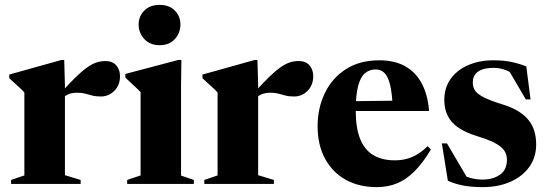

<svg xmlns="http://www.w3.org/2000/svg" viewBox="-20 -755 2250 788"><path d="M412.5 -504.5Q441.5 -504.5 457 -487Q472.5 -469.5 472.5 -442Q472.5 -406 449.5 -382.5Q426.5 -359 394 -359Q373 -359 358 -363Q343 -367 329.2 -370.8Q315.5 -374.5 296.5 -374.5Q282.5 -374.5 270.8 -371.5Q259 -368.5 248.8 -361.8Q238.5 -355 227.5 -344.5L225 -368.5Q263.5 -412 291.2 -438.8Q319 -465.5 339.8 -479.8Q360.5 -494 377.8 -499.2Q395 -504.5 412.5 -504.5ZM246.5 -405V-36L311 -16.5V0H25.5V-16.5L80 -35V-375Q73.5 -383 65.8 -390.2Q58 -397.5 46.8 -407.5Q35.5 -417.5 18 -434V-449L232.5 -509H243.5Z M635 -569.5Q595.5 -569.5 572.2 -594.8Q549 -620 549 -654.5Q549 -688 572.2 -711.5Q595.5 -735 635 -735Q675 -735 697.8 -711.5Q720.5 -688 720.5 -654.5Q720.5 -620 697.8 -594.8Q675 -569.5 635 -569.5ZM724.5 -509 723 -404.5V-34.5L775.5 -16.5V0H502V-16.5L557 -35V-377Q551 -383.5 542 -392Q533 -400.5 521.2 -411.5Q509.5 -422.5 494.5 -436.5V-451.5L712 -509Z M1205.5 -504.5Q1234.5 -504.5 1250 -487Q1265.5 -469.5 1265.5 -442Q1265.5 -406 1242.5 -382.5Q1219.5 -359 1187 -359Q1166 -359 1151 -363Q1136 -367 1122.2 -370.8Q1108.5 -374.5 1089.5 -374.5Q1075.5 -374.5 1063.8 -371.5Q1052 -368.5 1041.8 -361.8Q1031.5 -355 1020.5 -344.5L1018 -368.5Q1056.5 -412 1084.2 -438.8Q1112 -465.5 1132.8 -479.8Q1153.5 -494 1170.8 -499.2Q1188 -504.5 1205.5 -504.5ZM1039.5 -405V-36L1104 -16.5V0H818.5V-16.5L873 -35V-375Q866.5 -383 858.8 -390.2Q851 -397.5 839.8 -407.5Q828.5 -417.5 811 -434V-449L1025.5 -509H1036.5Z M1537.5 -507.5Q1600 -507.5 1643.5 -482.8Q1687 -458 1711.5 -411.5Q1736 -365 1741 -299.5H1407.5V-339.5L1668 -342.5L1591.5 -317.5Q1589 -374.5 1580.8 -407.8Q1572.5 -441 1558 -455.5Q1543.5 -470 1522 -470Q1496.5 -470 1478 -454.5Q1459.5 -439 1449.8 -402.2Q1440 -365.5 1440 -301Q1440 -229 1458.5 -184Q1477 -139 1512.8 -118Q1548.5 -97 1600 -97Q1626 -97 1648.2 -102.8Q1670.5 -108.5 1692 -121.2Q1713.5 -134 1735 -155L1748.5 -141.5Q1715 -85.5 1680.8 -51.5Q1646.5 -17.5 1608.8 -2.2Q1571 13 1526 13Q1453.5 13 1399 -17.2Q1344.5 -47.5 1314 -103.8Q1283.5 -160 1283.5 -237.5Q1283.5 -310 1312.5 -371.5Q1341.5 -433 1398.2 -470.2Q1455 -507.5 1537.5 -507.5Z M2004.5 -507.5Q2046 -507.5 2076.8 -501.2Q2107.5 -495 2140 -482.5L2157.5 -347H2138L2060.5 -479.5L2105 -436.5Q2079.5 -458 2055.8 -467.2Q2032 -476.5 2006 -476.5Q1964 -476.5 1942.2 -461.2Q1920.5 -446 1920.5 -416Q1920.5 -398 1929.2 -384Q1938 -370 1963.8 -356.5Q1989.5 -343 2041 -327Q2079 -315.5 2105.8 -299.2Q2132.5 -283 2149 -262.5Q2165.5 -242 2173 -217Q2180.5 -192 2180.5 -162Q2180.5 -109 2152.2 -69.8Q2124 -30.5 2074.5 -8.8Q2025 13 1960.5 13Q1913.5 13 1878.8 6Q1844 -1 1818 -13.5L1793.5 -166.5H1814.5L1905 -12.5L1865.5 -44Q1880.5 -35 1896.2 -29.2Q1912 -23.5 1928.2 -20.8Q1944.5 -18 1960 -18Q2003.5 -18 2032 -38Q2060.5 -58 2060.5 -99.5Q2060.5 -116 2054.2 -129Q2048 -142 2033.8 -153.5Q2019.5 -165 1996 -175.5Q1972.5 -186 1937.5 -196.5Q1890.5 -211 1861 -231.2Q1831.5 -251.5 1817.5 -279.8Q1803.5 -308 1803.5 -345Q1803.5 -395 1829.8 -431.5Q1856 -468 1901.8 -487.8Q1947.5 -507.5 2004.5 -507.5Z"/></svg>

Font: Newsreader 60pt
Style: Bold
Weight: 700
Designer: Hugues Gentile
Foundry: Production Type
Version: Version 1.003